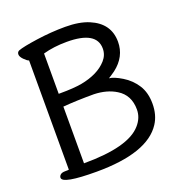

<svg xmlns="http://www.w3.org/2000/svg" viewBox="-132 -829 900 958"><g transform="rotate(-20 318.0 -350.5)"><path d="M174 -45Q411 -45 482 -127Q514 -163 514 -207Q514 -284 455 -320Q407 -350 338 -352Q245 -352 174 -346ZM181 -414Q255 -414 298 -422Q341 -430 376 -447Q411 -464 434.5 -490.5Q458 -517 458 -551Q458 -644 300 -644Q231 -644 174 -628V-414ZM219 16Q39 16 39 -17Q39 -26 47 -33Q55 -40 72 -40Q89 -40 92 -41V-621Q82 -624 67 -639.5Q52 -655 52 -667Q52 -680 63 -685Q89 -695 166.5 -706Q244 -717 318 -717Q393 -717 443 -696Q541 -655 541 -557Q541 -478 472 -425Q442 -404 436 -401Q461 -399 503 -373.5Q545 -348 571 -307.5Q597 -267 597 -208Q597 -148 569 -105Q491 16 219 16Z"/></g></svg>

Font: LXGW WenKai Lite
Style: Bold
Weight: 700
Designer: LXGW / Fontworks Inc.
Foundry: LXGW / Fontworks Inc.
Version: Version 1.330;April 28, 2024